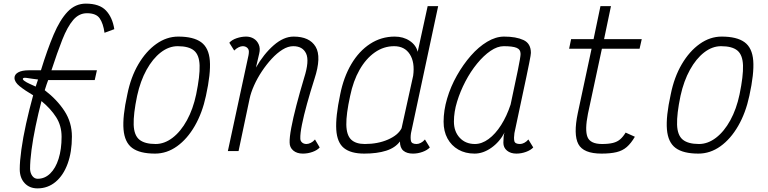

<svg xmlns="http://www.w3.org/2000/svg" viewBox="-20 -834 4240 1060"><path d="M187 206Q143 206 116 177Q89 148 89 100Q89 57 98 -8.5Q107 -74 124 -151Q141 -228 163 -308Q117 -335 88.5 -358Q60 -381 60 -404Q60 -423 80.5 -434.5Q101 -446 140 -446H206Q241 -560 276 -642.5Q311 -725 353.5 -769.5Q396 -814 454 -814Q529 -814 565 -776Q601 -738 611 -673L557 -653Q550 -704 530.5 -732.5Q511 -761 460 -761Q416 -761 384 -723.5Q352 -686 324 -615Q296 -544 264 -446H515L503 -392H246Q242 -383 237 -367Q232 -351 227 -336Q295 -284 336 -221Q377 -158 377 -80Q377 5 353.5 69.5Q330 134 287 170Q244 206 187 206ZM188 153Q227 153 257 124Q287 95 303.5 42.5Q320 -10 320 -79Q320 -140 290 -187Q260 -234 209 -276Q191 -207 176.5 -137Q162 -67 154 -6.5Q146 54 146 99Q147 122 158.5 137.5Q170 153 188 153ZM177 -356 190 -395Q178 -396 160 -399Q142 -402 126 -404Q110 -406 107 -401Q103 -396 114.5 -387.5Q126 -379 144 -371Q162 -363 177 -356Z M836 14Q752 14 710 -17Q668 -48 662 -119.5Q656 -191 683 -313Q702 -408 744 -479.5Q786 -551 843 -591.5Q900 -632 964 -632Q1048 -632 1090.5 -601Q1133 -570 1138.5 -499Q1144 -428 1117 -305Q1097 -211 1055.5 -139Q1014 -67 957.5 -26.5Q901 14 836 14ZM839 -39Q888 -39 933 -73.5Q978 -108 1012 -170Q1046 -232 1063 -313Q1084 -415 1082 -473Q1080 -531 1051 -555Q1022 -579 961 -579Q912 -579 867.5 -544.5Q823 -510 789 -448.5Q755 -387 737 -305Q716 -204 718 -145.5Q720 -87 749.5 -63Q779 -39 839 -39Z M1719 -64 1745 -20Q1732 -5 1706 4.5Q1680 14 1652 14Q1619 14 1599 -3Q1579 -20 1579 -47Q1578 -75 1588 -128.5Q1598 -182 1616.5 -253Q1635 -324 1659 -404Q1689 -498 1670 -538.5Q1651 -579 1599 -579Q1570 -579 1539.5 -560Q1509 -541 1480 -509.5Q1451 -478 1426 -440.5Q1401 -403 1383 -363Q1365 -323 1358 -289L1297 0H1238L1352 -529Q1353 -534 1353.5 -539.5Q1354 -545 1354 -549Q1354 -562 1344.5 -570.5Q1335 -579 1320 -579Q1310 -579 1297.5 -573Q1285 -567 1273 -555L1246 -598Q1260 -614 1286.5 -623Q1313 -632 1339 -632Q1362 -632 1380.5 -621Q1399 -610 1408.5 -588.5Q1418 -567 1411 -538L1393 -461Q1436 -536 1491 -584Q1546 -632 1601 -632Q1689 -632 1722.5 -576Q1756 -520 1716 -398Q1693 -326 1675 -261Q1657 -196 1647 -146Q1637 -96 1638 -69Q1638 -56 1647.5 -47.5Q1657 -39 1672 -39Q1683 -39 1696 -45.5Q1709 -52 1719 -64Z M2280 -39Q2291 -39 2303.5 -45.5Q2316 -52 2326 -64L2353 -20Q2339 -5 2313 4.5Q2287 14 2260 14Q2226 14 2207 -2Q2188 -18 2188 -53Q2162 -18 2112 -2Q2062 14 1991 14Q1917 14 1879 -16.5Q1841 -47 1836.5 -118Q1832 -189 1858 -312Q1877 -408 1919.5 -480Q1962 -552 2023.5 -592Q2085 -632 2159 -632Q2207 -632 2242 -608.5Q2277 -585 2286 -548L2341 -800H2399L2249 -99Q2245 -72 2249 -55.5Q2253 -39 2280 -39ZM1994 -39Q2066 -39 2122 -63.5Q2178 -88 2197 -126L2261 -416Q2271 -490 2242.5 -534.5Q2214 -579 2156 -579Q2098 -579 2049 -544.5Q2000 -510 1965 -448.5Q1930 -387 1913 -304Q1891 -204 1892 -146Q1893 -88 1918.5 -63.5Q1944 -39 1994 -39Z M2897 -64 2924 -20Q2910 -5 2884 4.5Q2858 14 2831 14Q2799 14 2779 -2.5Q2759 -19 2759 -46Q2759 -63 2760.5 -79Q2762 -95 2766 -103Q2738 -50 2692.5 -18Q2647 14 2600 14Q2549 14 2510.5 -8Q2472 -30 2450.5 -69.5Q2429 -109 2429 -162Q2429 -224 2448.5 -290Q2468 -356 2502.5 -417Q2537 -478 2579.5 -526.5Q2622 -575 2669.5 -603.5Q2717 -632 2763 -632Q2829 -632 2870 -613Q2911 -594 2911 -542Q2911 -538 2909 -525Q2907 -512 2901.5 -485Q2896 -458 2886 -409.5Q2876 -361 2859.5 -285Q2843 -209 2820 -99Q2816 -72 2819.5 -55.5Q2823 -39 2851 -39Q2862 -39 2874.5 -45.5Q2887 -52 2897 -64ZM2602 -39Q2640 -39 2677.5 -66.5Q2715 -94 2746.5 -143.5Q2778 -193 2799 -257Q2824 -373 2839 -446.5Q2854 -520 2854 -536Q2854 -561 2832 -570Q2810 -579 2761 -579Q2726 -579 2688 -553Q2650 -527 2614 -483Q2578 -439 2549.5 -384.5Q2521 -330 2503.5 -273Q2486 -216 2486 -163Q2486 -108 2518 -73.5Q2550 -39 2602 -39Z M3301 14Q3201 14 3173 -38.5Q3145 -91 3170 -210L3246 -565H3122L3133 -618H3257L3295 -800H3353L3315 -618H3523L3511 -565H3303L3226 -206Q3208 -116 3223.5 -77.5Q3239 -39 3304 -39Q3340 -39 3364 -45Q3388 -51 3404 -65Q3420 -79 3434 -102L3485 -79Q3464 -43 3440.5 -22.5Q3417 -2 3383.5 6Q3350 14 3301 14Z M3836 14Q3752 14 3710 -17Q3668 -48 3662 -119.5Q3656 -191 3683 -313Q3702 -408 3744 -479.5Q3786 -551 3843 -591.5Q3900 -632 3964 -632Q4048 -632 4090.5 -601Q4133 -570 4138.5 -499Q4144 -428 4117 -305Q4097 -211 4055.5 -139Q4014 -67 3957.5 -26.5Q3901 14 3836 14ZM3839 -39Q3888 -39 3933 -73.5Q3978 -108 4012 -170Q4046 -232 4063 -313Q4084 -415 4082 -473Q4080 -531 4051 -555Q4022 -579 3961 -579Q3912 -579 3867.5 -544.5Q3823 -510 3789 -448.5Q3755 -387 3737 -305Q3716 -204 3718 -145.5Q3720 -87 3749.5 -63Q3779 -39 3839 -39Z"/></svg>

Font: Victor Mono Thin ExtraLight
Style: Italic
Weight: 250
Italic angle: -12°
Monospace: yes
Version: Version 1.561;gftools[0.9.30]